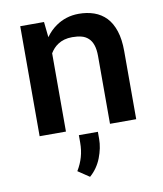

<svg xmlns="http://www.w3.org/2000/svg" viewBox="-85 -607 771 908"><g transform="rotate(-10 300.0 -153.5)"><path d="M72.3 0H198.7V-376Q206.1 -388.2 215.3 -398.2Q224.6 -408.2 235.8 -415.5Q249.5 -424.8 266.8 -429.7Q284.2 -434.6 305.2 -434.6Q329.6 -434.6 348.9 -429.7Q368.2 -424.8 381.8 -412.1Q395.5 -399.9 402.8 -378.7Q410.2 -357.4 410.2 -325.2V0H536.1V-327.1Q536.1 -383.8 522.9 -423.8Q509.8 -463.9 485.8 -489.3Q461.4 -514.6 428 -526.4Q394.5 -538.1 354.5 -538.1Q323.2 -538.1 295.4 -529.3Q267.6 -520.5 244.1 -503.9Q230 -494.1 217.5 -481.7Q205.1 -469.2 194.3 -454.1L186.5 -528.3H72.3ZM347.2 61.5V27.3H255.9V63Q255.9 99.6 246.8 131.3Q237.8 163.1 219.2 193.8L273.9 230.5Q311 198.2 329.1 151.4Q347.2 104.5 347.2 61.5Z"/></g></svg>

Font: Roboto Mono SemiBold
Style: Regular
Weight: 600
Monospace: yes
Designer: Google
Version: Version 3.000